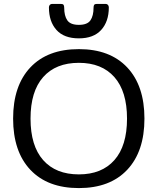

<svg xmlns="http://www.w3.org/2000/svg" viewBox="-20 -946 805 981"><path d="M230 -908Q230 -916 234.5 -921Q239 -926 246 -926H291Q301 -926 304.5 -921.5Q308 -917 308 -907Q308 -865 324 -842Q340 -819 383 -819Q426 -819 442 -842Q458 -865 458 -907Q458 -917 461.5 -921.5Q465 -926 475 -926H520Q527 -926 531.5 -921Q536 -916 536 -908Q536 -836 497 -793Q458 -750 383 -750Q307 -750 268.5 -793Q230 -836 230 -908ZM47 -340Q47 -508 135 -601.5Q223 -695 383 -695Q542 -695 630 -601.5Q718 -508 718 -340Q718 -172 630 -78.5Q542 15 383 15Q223 15 135 -78.5Q47 -172 47 -340ZM629 -340Q629 -479 564.5 -552Q500 -625 383 -625Q265 -625 200.5 -552Q136 -479 136 -340Q136 -201 200.5 -128Q265 -55 383 -55Q500 -55 564.5 -128Q629 -201 629 -340Z"/></svg>

Font: Mitr Light
Style: Regular
Weight: 300
Designer: Thanarat Vachiruckul
Foundry: Cadson Demak
Version: Version 1.002